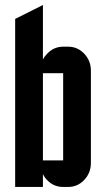

<svg xmlns="http://www.w3.org/2000/svg" viewBox="-20 -740 420 760"><path d="M149.9 -450.2V-105H230V-450.2ZM149.9 -50.8V0H40V-665L149.9 -720.2V-504.4Q155.8 -516.6 166.5 -527.3Q192.9 -555.2 230 -555.2H250Q287.1 -555.2 313.5 -527.3Q339.8 -499.5 339.8 -460V-95.2Q339.8 -55.7 313.5 -27.8Q287.1 0 250 0H230Q192.4 0 166.5 -27.3Q155.8 -38.1 149.9 -50.8Z"/></svg>

Font: Horta
Style: Regular
Weight: 600
Width: 3
Version: Version 0.11